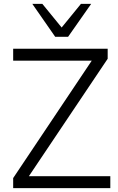

<svg xmlns="http://www.w3.org/2000/svg" viewBox="-20 -970 611 990"><path d="M47.9 -718.8H535.2V-667L128.9 -61.5H548.8V0H47.9V-51.8L453.1 -657.2H47.9ZM146.5 -950.2H198.2L297.9 -828.1L397.5 -950.2H450.2L331.1 -780.3H264.6Z"/></svg>

Font: Min Sans Light
Style: Regular
Weight: 300
Designer: Jinseong-Kim, NotoSansCJK, Nunito
Foundry: Jinseong-Kim
Version: Version 1.400;Glyphs 3.1.2 (3151)